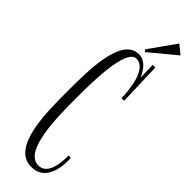

<svg xmlns="http://www.w3.org/2000/svg" viewBox="-301 -879 890 890"><g transform="rotate(45 144.0 -434.0)"><path d="M265 -132C265 -137 264 -143 264 -149H249C250 -105 244 -17 183 -17C86 -17 86 -239 86 -370C86 -452 86 -689 154 -689C224 -689 233 -561 235 -510L252 -511L245 -722H228L230 -641C214 -675 190 -712 148 -712C34 -712 35 -490 35 -355C35 -216 34 11 164 11C244 11 265 -65 265 -132ZM152 -748 160 -738 288 -844 245 -879Z"/></g></svg>

Font: Bigelow Rules
Style: Regular
Weight: 400
Designer: Astigmatic (AOETI)
Foundry: Astigmatic (AOETI)
Version: Version 1.000